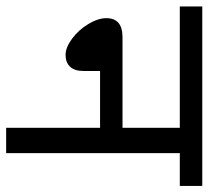

<svg xmlns="http://www.w3.org/2000/svg" viewBox="-46 -616 662 609"><g transform="rotate(90 284.5 -311.0)"><path d="M0 -550.8V-622.1H569.3V-550.8H465.3V0H384.8V-297.9H204.6V-244.1Q204.6 -217.3 191.2 -202.9Q177.7 -188.5 153.8 -188.5Q129.9 -188.5 102.1 -209.2Q74.2 -230 55.7 -260.7Q37.1 -291.5 37.1 -317.9Q37.1 -369.1 97.7 -369.1H384.8V-550.8Z"/></g></svg>

Font: NotoSans
Style: Regular
Weight: 400
Designer: Monotype Design team
Foundry: Monotype Imaging Inc.
Version: Version 1.04